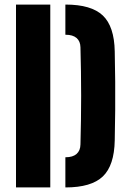

<svg xmlns="http://www.w3.org/2000/svg" viewBox="-20 -820 564 840"><path d="M50 0V-800H200V0ZM266 0V-132H267Q298.5 -132 315 -146.5Q331.5 -161 332 -188Q333.5 -241.5 334.2 -294.5Q335 -347.5 335 -400.5Q335 -453.5 334.2 -506.8Q333.5 -560 332 -613Q331.5 -639.5 315 -653.8Q298.5 -668 267 -668H266V-800H267Q379.5 -800 429.8 -752.2Q480 -704.5 482 -595Q483.5 -525.5 484 -463Q484.5 -400.5 484 -338Q483.5 -275.5 482 -206Q480 -96 429.8 -48Q379.5 0 267 0Z"/></svg>

Font: Big Shoulders Stencil Text Thin Black
Style: Regular
Weight: 900
Version: Version 2.001